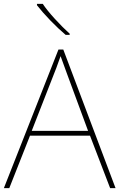

<svg xmlns="http://www.w3.org/2000/svg" viewBox="-20 -972 617 992"><path d="M445 -271H135L28 0H0L282 -716H307L577 0H549ZM325 -594 293 -682 271 -621 260 -593 144 -296H435ZM340 -798V-792H319Q281 -824 240 -866.5Q199 -909 171 -945V-952H201Q222 -920 263.5 -874.5Q305 -829 340 -798Z"/></svg>

Font: Noto Sans UI Thin
Style: Regular
Weight: 250
Designer: Monotype Design Team
Foundry: Monotype Imaging Inc.
Version: Version 1.001